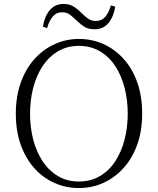

<svg xmlns="http://www.w3.org/2000/svg" viewBox="-20 -936 799 971"><path d="M197 -801Q205 -853 231.5 -884.5Q258 -916 301 -916Q331 -916 352 -903Q373 -890 389 -873Q407 -856 423.5 -843Q440 -830 465 -830Q494 -830 512 -850.5Q530 -871 541 -909L563 -902Q554 -850 528 -819Q502 -788 458 -788Q427 -788 407 -800.5Q387 -813 371 -829Q353 -846 336 -860Q319 -874 293 -874Q266 -874 247.5 -853Q229 -832 218 -794ZM379 15Q314 15 256 -10.5Q198 -36 154 -85Q110 -134 85 -203.5Q60 -273 60 -361Q60 -448 85 -518Q110 -588 154 -637Q198 -686 256 -712.5Q314 -739 379 -739Q445 -739 502.5 -713.5Q560 -688 604.5 -639Q649 -590 674 -520Q699 -450 699 -361Q699 -274 674 -204.5Q649 -135 604.5 -86Q560 -37 502.5 -11Q445 15 379 15ZM379 -18Q439 -18 485.5 -45.5Q532 -73 563 -120.5Q594 -168 610 -230Q626 -292 626 -361Q626 -430 610 -492Q594 -554 563 -601.5Q532 -649 485.5 -676.5Q439 -704 379 -704Q319 -704 273 -676.5Q227 -649 195.5 -601.5Q164 -554 148 -492Q132 -430 132 -361Q132 -292 148 -230Q164 -168 195.5 -120.5Q227 -73 273 -45.5Q319 -18 379 -18Z"/></svg>

Font: Noto Serif TC ExtraLight ExtraLight
Style: Regular
Weight: 250
Version: Version 2.003-H1;hotconv 1.1.1;makeotfexe 2.6.0